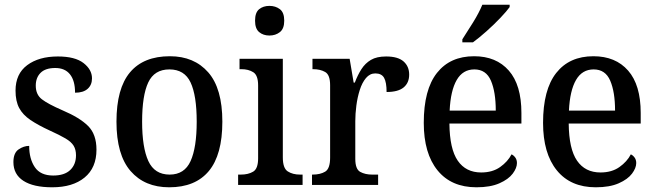

<svg xmlns="http://www.w3.org/2000/svg" viewBox="-20 -786 2787 816"><path d="M202 10Q122 10 79.5 -17.5Q37 -45 37 -97Q37 -136 59 -151Q81 -166 104 -166Q104 -111 128 -75.5Q152 -40 206 -40Q254 -40 278.5 -63.5Q303 -87 303 -126Q303 -150 293 -166.5Q283 -183 258.5 -197.5Q234 -212 192 -231Q142 -254 109.5 -276Q77 -298 61.5 -327Q46 -356 46 -401Q46 -472 95.5 -509Q145 -546 226 -546Q299 -546 335 -518Q371 -490 371 -453Q371 -425 352.5 -408.5Q334 -392 299 -392Q299 -443 277.5 -470Q256 -497 215 -497Q173 -497 152.5 -476.5Q132 -456 132 -422Q132 -384 158 -364Q184 -344 246 -317Q319 -286 354.5 -250.5Q390 -215 390 -150Q390 -73 339.5 -31.5Q289 10 202 10Z M699 10Q595 10 535 -59Q475 -128 475 -269Q475 -410 532.5 -478.5Q590 -547 702 -547Q805 -547 865 -478.5Q925 -410 925 -269Q925 -128 867.5 -59Q810 10 699 10ZM701 -44Q764 -44 790 -101.5Q816 -159 816 -269Q816 -380 790 -435.5Q764 -491 700 -491Q636 -491 610 -435.5Q584 -380 584 -269Q584 -159 610.5 -101.5Q637 -44 701 -44Z M1125 -635Q1099 -635 1081.5 -649.5Q1064 -664 1064 -698Q1064 -733 1081.5 -747Q1099 -761 1125 -761Q1151 -761 1169.5 -747Q1188 -733 1188 -698Q1188 -664 1169.5 -649.5Q1151 -635 1125 -635ZM992 0V-44H1004Q1035 -44 1056 -56.5Q1077 -69 1077 -113V-423Q1077 -466 1056.5 -479Q1036 -492 1006 -492H998V-536H1182V-117Q1182 -71 1203 -57.5Q1224 -44 1255 -44H1266V0Z M1306 0V-44H1309Q1341 -44 1362 -56.5Q1383 -69 1383 -116V-424Q1383 -468 1362 -480Q1341 -492 1311 -492H1308V-536H1466L1483 -435H1488Q1500 -467 1516 -492Q1532 -517 1556.5 -531.5Q1581 -546 1621 -546Q1671 -546 1695 -525Q1719 -504 1719 -469Q1719 -434 1695.5 -414.5Q1672 -395 1623 -395Q1623 -436 1612.5 -455Q1602 -474 1575 -474Q1552 -474 1535.5 -454.5Q1519 -435 1509 -403.5Q1499 -372 1494.5 -337Q1490 -302 1490 -271V-111Q1490 -67 1511 -55.5Q1532 -44 1561 -44H1587V0Z M2005 10Q1898 10 1839.5 -62Q1781 -134 1781 -264Q1781 -405 1837 -476Q1893 -547 1995 -547Q2089 -547 2142.5 -486Q2196 -425 2196 -306V-261H1890Q1891 -153 1925.5 -103Q1960 -53 2025 -53Q2073 -53 2105.5 -76Q2138 -99 2154 -130Q2163 -126 2170 -116.5Q2177 -107 2177 -93Q2177 -72 2159 -48Q2141 -24 2102.5 -7Q2064 10 2005 10ZM2087 -316Q2087 -395 2066.5 -443Q2046 -491 1996 -491Q1947 -491 1921 -446Q1895 -401 1891 -316ZM1945 -619Q1966 -651 1991 -691.5Q2016 -732 2030 -766H2146V-756Q2134 -739 2107 -710.5Q2080 -682 2048 -653.5Q2016 -625 1990 -606H1945Z M2512 10Q2405 10 2346.5 -62Q2288 -134 2288 -264Q2288 -405 2344 -476Q2400 -547 2502 -547Q2596 -547 2649.5 -486Q2703 -425 2703 -306V-261H2397Q2398 -153 2432.5 -103Q2467 -53 2532 -53Q2580 -53 2612.5 -76Q2645 -99 2661 -130Q2670 -126 2677 -116.5Q2684 -107 2684 -93Q2684 -72 2666 -48Q2648 -24 2609.5 -7Q2571 10 2512 10ZM2594 -316Q2594 -395 2573.5 -443Q2553 -491 2503 -491Q2454 -491 2428 -446Q2402 -401 2398 -316Z"/></svg>

Font: Noto Serif Georgian SemiCondensed Medium
Style: Regular
Weight: 500
Width: 4
Designer: Monotype Design Team, Akaki Razmadze
Foundry: Google LLC
Version: Version 2.003; ttfautohint (v1.8.4.7-5d5b)